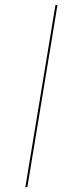

<svg xmlns="http://www.w3.org/2000/svg" viewBox="-60 -793 407 946"><g transform="rotate(-5 144.0 -319.5)"><path d="M26 121H36L262 -760H252Z"/></g></svg>

Font: Noto Serif Display Medium
Style: Regular
Weight: 500
Designer: Monotype Design Team
Foundry: Monotype Imaging Inc.
Version: Version 2.009